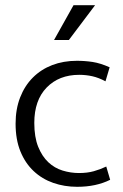

<svg xmlns="http://www.w3.org/2000/svg" viewBox="-20 -710 474 739"><path d="M284 -44Q316 -44 341 -51Q366 -58 389 -69L404 -18Q350 9 277 9Q228 9 185 -6Q142 -21 109.5 -51.5Q77 -82 58.5 -127.5Q40 -173 40 -234Q40 -290 57.5 -335Q75 -380 106.5 -411.5Q138 -443 181 -459.5Q224 -476 276 -476Q307 -476 336.5 -471.5Q366 -467 402 -451L386 -397Q360 -411 335.5 -416.5Q311 -422 285 -422Q207 -422 159.5 -373Q112 -324 112 -237Q112 -182 127 -145Q142 -108 166 -85.5Q190 -63 221 -53.5Q252 -44 284 -44ZM245 -556H188L263 -690H346Z"/></svg>

Font: Mukta Vaani Light
Style: Regular
Weight: 300
Designer: Noopur Datye, Girish Dalvi, Yashodeep Gholap, Pallavi Karambelkar
Foundry: Ek Type
Version: Version 2.538;PS 1.000;hotconv 16.6.51;makeotf.lib2.5.65220;